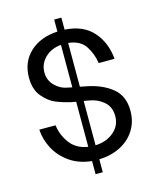

<svg xmlns="http://www.w3.org/2000/svg" viewBox="-123 -843 813 1004"><g transform="rotate(-15 283.5 -340.5)"><path d="M132 -223Q138 -171 171 -125.5Q204 -80 268 -70V-314L241 -319Q198 -329 162.5 -343.5Q127 -358 94.5 -396Q62 -434 62 -499Q62 -584 118.5 -636.5Q175 -689 268 -694V-759H307V-694Q406 -688 459 -628.5Q512 -569 520 -479H434Q427 -529 399.5 -572Q372 -615 307 -622V-385L342 -378Q424 -362 477 -319Q530 -276 530 -196Q530 -136 501 -90.5Q472 -45 421.5 -19.5Q371 6 307 8V78H268V7Q199 0 149.5 -34.5Q100 -69 73.5 -119Q47 -169 44 -223ZM307 -68Q366 -70 406 -103.5Q446 -137 446 -189Q446 -239 413 -267.5Q380 -296 335 -303L307 -308ZM147 -504Q147 -462 176.5 -432.5Q206 -403 244 -397L268 -392V-622Q214 -617 180.5 -584Q147 -551 147 -504Z"/></g></svg>

Font: Lopes Sans
Style: Regular
Weight: 400
Designer: Gabriel Lam, Diego Maldonado
Foundry: TypeRant, Foresti Design
Version: Version 4.000